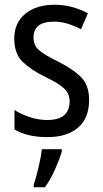

<svg xmlns="http://www.w3.org/2000/svg" viewBox="-20 -567 432 808"><path d="M226 -307Q167 -336 144 -356Q121 -376 121 -409Q121 -476 207 -476Q237 -476 265.5 -467Q294 -458 321 -444L350 -511Q283 -547 209 -547Q133 -547 86.5 -509Q40 -471 40 -405Q40 -341 75 -307Q110 -273 171 -243Q230 -215 251.5 -193Q273 -171 273 -141Q273 -62 179 -62Q141 -62 104 -74.5Q67 -87 41 -104V-22Q66 -7 100.5 1.5Q135 10 180 10Q262 10 308.5 -30Q355 -70 355 -146Q355 -209 320.5 -243Q286 -277 226 -307ZM156 61Q153 92 142 138Q131 184 122 210V221H169Q192 190 211.5 146Q231 102 240 71V61Z"/></svg>

Font: Noto Sans Display SemiCondensed
Style: Regular
Weight: 400
Width: 4
Designer: Monotype Design team
Foundry: Monotype Imaging Inc.
Version: 1.000